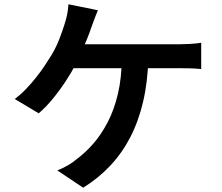

<svg xmlns="http://www.w3.org/2000/svg" viewBox="-20 -828 1040 898"><path d="M438 -780Q430 -762 422 -740Q414 -718 408 -702Q400 -678 388 -648Q376 -618 362.5 -587.5Q349 -557 336 -531Q316 -492 287.5 -448.5Q259 -405 226.5 -365.5Q194 -326 161 -298L49 -365Q76 -385 101 -411Q126 -437 149 -466Q172 -495 190.5 -523Q209 -551 223 -574Q244 -610 258 -646.5Q272 -683 281 -712Q289 -735 294 -760Q299 -785 300 -808ZM290 -621Q306 -621 339 -621Q372 -621 416 -621Q460 -621 509.5 -621Q559 -621 608 -621Q657 -621 700 -621Q743 -621 774.5 -621Q806 -621 820 -621Q839 -621 868 -622.5Q897 -624 921 -628V-505Q894 -508 865.5 -508.5Q837 -509 820 -509Q804 -509 764 -509Q724 -509 670.5 -509Q617 -509 557.5 -509Q498 -509 442.5 -509Q387 -509 343.5 -509Q300 -509 279 -509ZM674 -557Q671 -445 649.5 -353Q628 -261 589.5 -186.5Q551 -112 495.5 -53Q440 6 369 50L248 -31Q274 -41 298 -55Q322 -69 339 -84Q381 -115 418 -158Q455 -201 484.5 -258Q514 -315 531.5 -389Q549 -463 550 -558Z"/></svg>

Font: Noto Sans TC SemiBold
Style: Regular
Weight: 600
Designer: Ryoko NISHIZUKA  (kana, bopomofo & ideographs); Paul D. Hunt (Latin, Greek & Cyrillic); Sandoll Communications , Soo-you
Foundry: Adobe
Version: Version 2.004-H2;hotconv 1.0.118;makeotfexe 2.5.65603